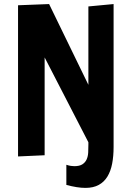

<svg xmlns="http://www.w3.org/2000/svg" viewBox="-20 -770 648 945"><path d="M306.6 41Q318.4 44.9 327.9 46.4Q337.4 47.9 345.7 47.9Q371.6 47.9 385.7 38.6Q399.9 29.3 406.5 14.4Q413.1 -0.5 414.1 -19.5Q415 -38.6 415 -58.6V-69.8L199.7 -487.3V-5.9L68.8 0V-744.1L221.7 -750L415 -352.5V-738.3L539.1 -750V-46.4Q539.1 -1.5 532 35.4Q524.9 72.3 508.8 98.9Q492.7 125.5 466.1 140.1Q439.5 154.8 400.4 154.8Q360.8 154.8 306.6 140.1Z"/></svg>

Font: Francois One
Style: Regular
Weight: 400
Designer: Vernon Adams
Foundry: vernon adams
Version: Version 1.000